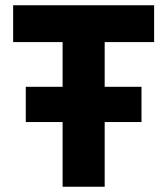

<svg xmlns="http://www.w3.org/2000/svg" viewBox="-20 -710 636 730"><path d="M30 -550V-690H566V-550H378V-380H518V-246H378V0H218V-246H78V-380H218V-550Z"/></svg>

Font: Radio Canada
Style: Regular
Weight: 400
Designer: Charles Daoud, Etienne Aubert Bonn, Alexandre Saumier Demers, Jacques Le Bailly
Foundry: Radio-Canada
Version: Version 2.104;gftools[0.9.28.dev5+ged2979d]